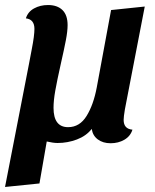

<svg xmlns="http://www.w3.org/2000/svg" viewBox="-34 -550 618 764"><path d="M458 -73Q458 -37 493 -34Q485 -8 461 6Q437 20 406 20Q376 20 355.5 5Q335 -10 331 -37Q309 -9 272 5Q235 19 195 19Q178 19 152 13L123 180L-14 194L81 -294Q82 -301 92.5 -354.5Q103 -408 103 -435Q103 -473 69 -477Q77 -503 101.5 -516.5Q126 -530 157 -530Q194 -530 214.5 -510Q235 -490 235 -450Q235 -426 228 -389.5Q221 -353 208 -296Q193 -229 186 -189.5Q179 -150 179 -121Q179 -44 237 -44Q283 -44 310.5 -88.5Q338 -133 351 -202L408 -510L542 -524L463 -115Q458 -85 458 -73Z"/></svg>

Font: Sansita Medium Italic
Style: Regular
Weight: 500
Italic angle: -11°
Designer: Pablo Cosgaya
Foundry: Omnibus-Type
Version: Version 1.006